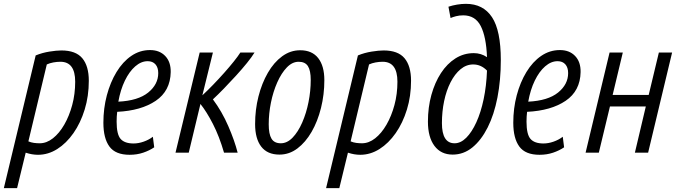

<svg xmlns="http://www.w3.org/2000/svg" viewBox="-49 -796 3540 1001"><path d="M-29 185 137 -507Q171 -521 208.5 -527Q246 -533 271 -533Q346 -533 380 -492.5Q414 -452 414 -375Q414 -295 392.5 -225Q371 -155 334 -102Q297 -49 249.5 -19Q202 11 149 11Q118 11 85 0L40 185ZM158 -49Q194 -49 227 -75Q260 -101 286 -146Q312 -191 327.5 -248.5Q343 -306 343 -370Q343 -474 266 -474Q248 -474 229 -470.5Q210 -467 195 -460L99 -59Q113 -53 128 -51Q143 -49 158 -49Z M627 11Q553 11 521.5 -32Q490 -75 490 -156Q490 -231 508 -299Q526 -367 558.5 -420.5Q591 -474 635.5 -504.5Q680 -535 733 -535Q783 -535 812.5 -504Q842 -473 841 -420Q839 -322 763 -270.5Q687 -219 562 -213Q559 -189 559 -162Q559 -95 580 -71.5Q601 -48 647 -48Q673 -48 700 -57.5Q727 -67 748 -83L755 -28Q730 -11 697.5 0Q665 11 627 11ZM568 -266Q671 -271 723.5 -313.5Q776 -356 776 -415Q776 -444 761.5 -460.5Q747 -477 721 -477Q687 -477 656 -450Q625 -423 602 -375.5Q579 -328 568 -266Z M866 0 992 -522H1061L1006 -299Q1033 -324 1062.5 -354.5Q1092 -385 1120 -416.5Q1148 -448 1170 -475.5Q1192 -503 1204 -522H1278Q1264 -499 1238.5 -467.5Q1213 -436 1181.5 -401.5Q1150 -367 1118.5 -334.5Q1087 -302 1061 -278Q1108 -215 1141 -139Q1174 -63 1190 0H1119Q1094 -86 1061 -150Q1028 -214 996 -254L935 0Z M1408 10Q1345 10 1313 -31.5Q1281 -73 1281 -149Q1281 -224 1298.5 -293Q1316 -362 1347.5 -416.5Q1379 -471 1422 -502.5Q1465 -534 1516 -534Q1578 -534 1610 -493Q1642 -452 1642 -378Q1642 -303 1624.5 -233Q1607 -163 1575.5 -108.5Q1544 -54 1501.5 -22Q1459 10 1408 10ZM1415 -49Q1448 -49 1476.5 -78.5Q1505 -108 1526.5 -157Q1548 -206 1559.5 -264Q1571 -322 1571 -379Q1571 -428 1556.5 -451Q1542 -474 1508 -474Q1475 -474 1446.5 -444.5Q1418 -415 1396.5 -366.5Q1375 -318 1363.5 -261Q1352 -204 1352 -148Q1352 -97 1366.5 -73Q1381 -49 1415 -49Z M1651 185 1817 -507Q1851 -521 1888.5 -527Q1926 -533 1951 -533Q2026 -533 2060 -492.5Q2094 -452 2094 -375Q2094 -295 2072.5 -225Q2051 -155 2014 -102Q1977 -49 1929.5 -19Q1882 11 1829 11Q1798 11 1765 0L1720 185ZM1838 -49Q1874 -49 1907 -75Q1940 -101 1966 -146Q1992 -191 2007.5 -248.5Q2023 -306 2023 -370Q2023 -474 1946 -474Q1928 -474 1909 -470.5Q1890 -467 1875 -460L1779 -59Q1793 -53 1808 -51Q1823 -49 1838 -49Z M2311 10Q2250 10 2216 -35.5Q2182 -81 2182 -162Q2182 -236 2200 -301Q2218 -366 2250 -415Q2282 -464 2325.5 -491.5Q2369 -519 2421 -519Q2459 -519 2490 -498Q2486 -604 2457.5 -660Q2429 -716 2366 -716Q2346 -716 2328.5 -711.5Q2311 -707 2300 -702L2289 -761Q2310 -768 2334 -772Q2358 -776 2380 -776Q2470 -776 2516 -706.5Q2562 -637 2562 -483Q2562 -378 2544.5 -288Q2527 -198 2493.5 -131.5Q2460 -65 2414 -27.5Q2368 10 2311 10ZM2321 -49Q2353 -49 2382 -78Q2411 -107 2434.5 -158.5Q2458 -210 2472.5 -279Q2487 -348 2490 -428Q2459 -460 2418 -460Q2382 -460 2352 -435Q2322 -410 2300 -367Q2278 -324 2266.5 -269Q2255 -214 2255 -154Q2255 -49 2321 -49Z M2764 11Q2690 11 2658.5 -32Q2627 -75 2627 -156Q2627 -231 2645 -299Q2663 -367 2695.5 -420.5Q2728 -474 2772.5 -504.5Q2817 -535 2870 -535Q2920 -535 2949.5 -504Q2979 -473 2978 -420Q2976 -322 2900 -270.5Q2824 -219 2699 -213Q2696 -189 2696 -162Q2696 -95 2717 -71.5Q2738 -48 2784 -48Q2810 -48 2837 -57.5Q2864 -67 2885 -83L2892 -28Q2867 -11 2834.5 0Q2802 11 2764 11ZM2705 -266Q2808 -271 2860.5 -313.5Q2913 -356 2913 -415Q2913 -444 2898.5 -460.5Q2884 -477 2858 -477Q2824 -477 2793 -450Q2762 -423 2739 -375.5Q2716 -328 2705 -266Z M3004 0 3129 -522H3198L3145 -301H3333L3386 -522H3455L3330 0H3261L3318 -241H3131L3073 0Z"/></svg>

Font: Ubuntu Sans Condensed
Style: Italic
Weight: 400
Width: 3
Italic angle: -13.5°
Designer: Dalton Maag Ltd
Foundry: Dalton Maag Ltd
Version: Version 1.006; ttfautohint (v1.8.4.7-5d5b)